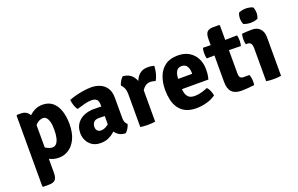

<svg xmlns="http://www.w3.org/2000/svg" viewBox="-106 -1151 2804 1808"><g transform="rotate(-20 1296.0 -247.0)"><path d="M109 -505Q155 -505 181.8 -471.5Q208.5 -438 208.5 -380V125.5Q208.5 175.5 190 195.8Q171.5 216 127 216H69L62 209V-498L69 -505ZM503.5 -255Q503.5 -169 476.2 -110Q449 -51 403.5 -20.8Q358 9.5 304 9.5Q252.5 9.5 212.5 -11.8Q172.5 -33 138.5 -54L162 -160.5Q191 -137 221.8 -119.5Q252.5 -102 278.5 -102Q303 -102 319 -120.5Q335 -139 342.8 -173.5Q350.5 -208 350.5 -256Q350.5 -304.5 342 -334.5Q333.5 -364.5 319.2 -378.8Q305 -393 286.5 -393Q269.5 -393 247.2 -383Q225 -373 204.5 -345.5Q184 -318 170.5 -266L137.5 -353Q143 -392.5 169 -429.2Q195 -466 235.5 -489.5Q276 -513 324.5 -513Q385 -513 424.8 -480Q464.5 -447 484 -389Q503.5 -331 503.5 -255Z M569 -136.5Q569 -196 596.8 -234.2Q624.5 -272.5 669.5 -290.8Q714.5 -309 766 -309Q789.5 -309 824 -307.8Q858.5 -306.5 886 -301V-206Q863.5 -211 833 -212Q802.5 -213 781 -213Q746 -213 730 -194.5Q714 -176 714 -146.5Q714 -125 727 -110.5Q740 -96 763 -96Q794 -96 826.5 -118Q859 -140 881 -179.5L902 -83Q882.5 -60 857.2 -37.8Q832 -15.5 798.5 -0.5Q765 14.5 720.5 14.5Q669 14.5 635.5 -8.2Q602 -31 585.5 -65.8Q569 -100.5 569 -136.5ZM1017.5 -68.5Q1013 -48.5 999.2 -25.8Q985.5 -3 971 8Q928.5 6.5 901.2 -12.5Q874 -31.5 859.5 -58.8Q845 -86 841 -112.5V-327.5Q841 -361.5 824.2 -378Q807.5 -394.5 773 -394.5Q740 -394.5 701.8 -384.2Q663.5 -374 624.5 -362Q608.5 -380 599.2 -409Q590 -438 587.5 -465.5Q620.5 -479 660.8 -489Q701 -499 741 -504.5Q781 -510 813.5 -510Q858 -510 898.2 -493.5Q938.5 -477 964 -439.8Q989.5 -402.5 989.5 -340V-136.5Q989.5 -113.5 996 -96.8Q1002.5 -80 1017.5 -68.5Z M1441 -497Q1441 -470.5 1432 -429.8Q1423 -389 1404 -358Q1391.5 -362.5 1379.2 -364.2Q1367 -366 1354 -367.5Q1333 -367.5 1316.2 -359.5Q1299.5 -351.5 1286.2 -337Q1273 -322.5 1261.8 -301.8Q1250.5 -281 1240.5 -255.5L1223 -278Q1225.5 -318.5 1233.8 -358.8Q1242 -399 1258.8 -432.2Q1275.5 -465.5 1304.2 -485.5Q1333 -505.5 1377 -505.5Q1398.5 -505.5 1412.5 -503.2Q1426.5 -501 1441 -497ZM1082 -429.5Q1086.5 -449.5 1100.5 -472.5Q1114.5 -495.5 1128.5 -506.5Q1195 -500 1228.8 -455Q1262.5 -410 1269 -337V0Q1236 5.5 1194.5 5.5Q1154 5.5 1120 0V-325.5Q1120 -369.5 1107.2 -394.8Q1094.5 -420 1082 -429.5Z M1554 -201V-304H1750.5V-315.5Q1750.5 -340.5 1743.5 -361Q1736.5 -381.5 1721 -394Q1705.5 -406.5 1680 -406.5Q1641.5 -406.5 1625.2 -374.8Q1609 -343 1609 -279V-234Q1609 -198 1615.5 -167.5Q1622 -137 1642.2 -118.2Q1662.5 -99.5 1703.5 -99.5Q1737.5 -99.5 1770.8 -108.8Q1804 -118 1834.5 -131Q1851 -114.5 1861 -89.5Q1871 -64.5 1874.5 -42.5Q1837 -15 1784.8 -0.2Q1732.5 14.5 1679.5 14.5Q1614.5 14.5 1571.8 -7.2Q1529 -29 1504.2 -66Q1479.5 -103 1469.2 -149.5Q1459 -196 1459 -246Q1459 -321.5 1482 -381.8Q1505 -442 1553.8 -477.5Q1602.5 -513 1680.5 -513Q1746.5 -513 1792.8 -485Q1839 -457 1863.5 -409Q1888 -361 1888 -300.5Q1888 -268.5 1885.2 -247Q1882.5 -225.5 1875.5 -201Z M2006.5 -559Q2006.5 -609 2025 -629Q2043.5 -649 2087.5 -649H2145.5L2152 -642.5V-155.5Q2152 -133.5 2162.2 -121.2Q2172.5 -109 2196 -109H2254Q2265.5 -74.5 2265.5 -38Q2265.5 -30 2265 -21Q2264.5 -12 2262 -4.5Q2235 -1 2200 2Q2165 5 2135 5Q2069.5 5 2038 -27.8Q2006.5 -60.5 2006.5 -129ZM2271.5 -499.5Q2278 -473 2278 -447Q2278 -418.5 2271.5 -393L2088 -396L1929 -393Q1922.5 -418.5 1922.5 -447Q1922.5 -473 1929 -499.5L2092 -496.5Z M2530.5 0Q2497.5 5.5 2456 5.5Q2415.5 5.5 2381.5 0V-336Q2381.5 -361 2371.2 -377Q2361 -393 2334.5 -393H2320.5Q2314 -417.5 2314 -443.5Q2314 -456 2315.5 -470.2Q2317 -484.5 2320.5 -497.5Q2342.5 -500 2365.8 -501.2Q2389 -502.5 2404.5 -502.5H2425.5Q2473.5 -502.5 2502 -471.2Q2530.5 -440 2530.5 -387ZM2351 -638Q2351 -668 2362.5 -694Q2375 -700.5 2394.8 -705Q2414.5 -709.5 2434 -709.5Q2453 -709.5 2473.8 -705Q2494.5 -700.5 2505.5 -694Q2511 -681.5 2514 -666.2Q2517 -651 2517 -638Q2517 -608.5 2505.5 -581.5Q2494.5 -575 2473.8 -570.8Q2453 -566.5 2434 -566.5Q2414.5 -566.5 2394 -570.8Q2373.5 -575 2362.5 -581.5Q2351 -608.5 2351 -638Z"/></g></svg>

Font: Signika Negative
Style: Bold
Weight: 700
Designer: Anna Giedry
Foundry: Anna Giedry
Version: Version 2.001